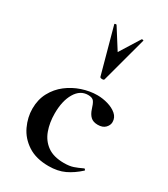

<svg xmlns="http://www.w3.org/2000/svg" viewBox="-184 -814 794 910"><g transform="rotate(30 212.5 -359.0)"><path d="M234 12Q165 12 120 -17.5Q75 -47 53.5 -93Q32 -139 32 -186Q32 -236 53 -275Q74 -314 108.5 -340.5Q143 -367 185 -381Q227 -395 268 -395Q297 -395 326 -386.5Q355 -378 374 -361.5Q393 -345 393 -320Q393 -303 379 -288.5Q365 -274 338 -274Q313 -274 299 -287Q285 -300 277 -325Q270 -349 261.5 -361.5Q253 -374 229 -374Q186 -374 160.5 -331Q135 -288 135 -219Q135 -169 150 -127.5Q165 -86 199 -61.5Q233 -37 290 -37Q320 -37 340.5 -44Q361 -51 386 -63Q388 -65 391.5 -61Q395 -57 393 -55Q358 -23 321 -5.5Q284 12 234 12ZM168 -726Q167 -729 172.5 -730Q178 -731 179 -729L248 -620L316 -729Q318 -731 323 -730Q328 -729 326 -726L259 -477Q258 -472 248 -472Q238 -472 236 -477Z"/></g></svg>

Font: Cormorant
Style: Bold
Weight: 700
Designer: Christian Thalmann (Catharsis Fonts)
Foundry: Catharsis Fonts
Version: Version 4.000